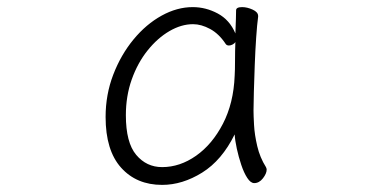

<svg xmlns="http://www.w3.org/2000/svg" viewBox="-20 -504 1040 540"><path d="M706 -457V-459Q706 -470 690.5 -477Q675 -484 661 -484Q644 -484 644 -475Q644 -468 643.5 -450.5Q643 -433 642 -410Q626 -448 592.5 -466Q559 -484 522 -484Q478 -484 434.5 -460Q391 -436 355.5 -393Q320 -350 298.5 -294Q277 -238 277 -175Q277 -81 320.5 -32.5Q364 16 436 16Q493 16 548.5 -18.5Q604 -53 640 -126Q641 -109 646 -86Q651 -63 658.5 -40.5Q666 -18 675.5 -3.5Q685 11 695 11Q709 11 719.5 -2.5Q730 -16 730 -27Q730 -30 728 -34Q711 -61 703.5 -93Q696 -125 694.5 -152.5Q693 -180 693 -193Q693 -211 694 -246Q695 -281 696.5 -321.5Q698 -362 700.5 -398.5Q703 -435 706 -457ZM642 -386Q641 -361 641 -333.5Q641 -306 640 -291Q637 -214 607 -156Q577 -98 531.5 -66Q486 -34 436 -34Q392 -34 363 -68.5Q334 -103 334 -180Q334 -234 350.5 -280.5Q367 -327 395 -362Q423 -397 456.5 -416.5Q490 -436 523 -436Q546 -436 571 -422.5Q596 -409 615 -380Q618 -376 624 -376Q629 -376 634.5 -379Q640 -382 642 -386Z"/></svg>

Font: Klee One
Style: Regular
Weight: 400
Designer: Fontworks Inc.
Foundry: Fontworks Inc.
Version: Version 1.100